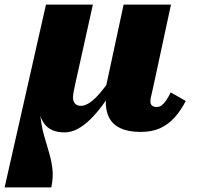

<svg xmlns="http://www.w3.org/2000/svg" viewBox="-68 -561 863 831"><path d="M211 12Q181 12 159 2.5Q137 -7 123 -26.5Q109 -46 102.5 -75Q96 -104 95 -143L109 -162Q102 -103 107 -57.5Q112 -12 123 26.5Q134 65 144.5 100Q155 135 159 171.5Q163 208 154 250H-48L131 -541H334L258 -199Q254 -180 251 -165.5Q248 -151 248 -139Q248 -123 256.5 -113Q265 -103 283 -103Q297 -103 313.5 -112.5Q330 -122 347.5 -139.5Q365 -157 384 -182Q403 -207 423 -237V-175Q399 -137 374 -103.5Q349 -70 322.5 -44Q296 -18 268 -3Q240 12 211 12ZM540 10Q488 10 453.5 -6Q419 -22 403.5 -53.5Q388 -85 390 -130Q391 -136 391.5 -141.5Q392 -147 392.5 -152.5Q393 -158 393 -162L383 -150L467 -541H672L596 -188Q592 -169 589 -157Q586 -145 584.5 -137.5Q583 -130 583 -122Q583 -110 590 -104Q597 -98 610 -98Q623 -98 632.5 -105.5Q642 -113 651.5 -127Q661 -141 671 -161L736 -124Q716 -85 689.5 -54.5Q663 -24 627 -7Q591 10 540 10Z"/></svg>

Font: Roboto Serif ExtraBold
Style: Italic
Weight: 800
Italic angle: -10°
Version: Version 1.007